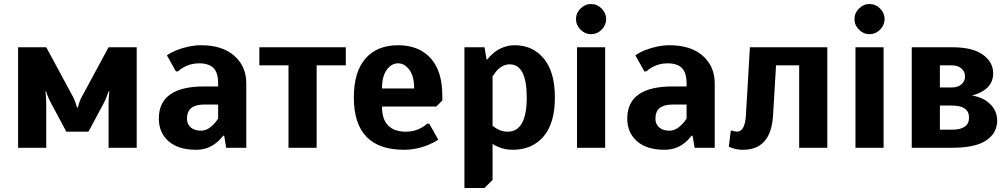

<svg xmlns="http://www.w3.org/2000/svg" viewBox="-20 -735 5015 955"><path d="M70 0V-500H210L345 -250Q355 -228 358 -217L363 -200H367L372 -217Q378 -239 385 -250L520 -500H660V0H520V-220Q520 -239 522 -261L524 -280H520L513 -261Q505 -238 495 -220L420 -80H310L235 -220Q223 -241 216 -261Q211 -272 210 -280H206L208 -261Q210 -239 210 -220V0Z M955 10Q867 10 818.5 -32.5Q770 -75 770 -145Q770 -305 995 -305H1065V-320Q1065 -373 1042 -396.5Q1019 -420 970 -420Q928 -420 893 -400Q879 -393 865 -380H855L810 -460Q834 -476 857 -485Q922 -510 980 -510Q1086 -510 1145.5 -457.5Q1205 -405 1205 -320V0H1105L1095 -60H1090Q1073 -38 1056 -25Q1014 10 955 10ZM980 -85Q1011 -85 1041 -115Q1054 -128 1065 -145V-215H995Q910 -215 910 -145Q910 -118 928.5 -101.5Q947 -85 980 -85Z M1415 0V-410H1270V-500H1700V-410H1555V0Z M1990 10Q1740 10 1740 -250Q1740 -378 1798 -444Q1856 -510 1960 -510Q2063 -510 2121.5 -446Q2180 -382 2180 -260V-235L2150 -205H1880Q1880 -80 2000 -80Q2042 -80 2077 -100Q2091 -107 2105 -120H2115L2160 -40Q2132 -23 2112 -15Q2052 10 1990 10ZM1880 -295H2040Q2040 -355 2016.5 -387.5Q1993 -420 1960 -420Q1927 -420 1903.5 -387.5Q1880 -355 1880 -295Z M2290 200V-500H2390L2400 -440H2405Q2415 -455 2439 -475Q2486 -510 2540 -510Q2630 -510 2685 -443.5Q2740 -377 2740 -250Q2740 -122 2683.5 -56Q2627 10 2530 10Q2489 10 2457 -5Q2440 -11 2430 -20V160L2390 200ZM2505 -80Q2600 -80 2600 -250Q2600 -415 2515 -415Q2482 -415 2452 -385Q2442 -373 2430 -355V-110Q2440 -101 2451 -95Q2475 -80 2505 -80Z M2972.5 -587.5Q2950 -565 2920 -565Q2890 -565 2867.5 -587.5Q2845 -610 2845 -640Q2845 -670 2867.5 -692.5Q2890 -715 2920 -715Q2950 -715 2972.5 -692.5Q2995 -670 2995 -640Q2995 -610 2972.5 -587.5ZM2850 0V-500H2990V0Z M3285 10Q3197 10 3148.5 -32.5Q3100 -75 3100 -145Q3100 -305 3325 -305H3395V-320Q3395 -373 3372 -396.5Q3349 -420 3300 -420Q3258 -420 3223 -400Q3209 -393 3195 -380H3185L3140 -460Q3164 -476 3187 -485Q3252 -510 3310 -510Q3416 -510 3475.5 -457.5Q3535 -405 3535 -320V0H3435L3425 -60H3420Q3403 -38 3386 -25Q3344 10 3285 10ZM3310 -85Q3341 -85 3371 -115Q3384 -128 3395 -145V-215H3325Q3240 -215 3240 -145Q3240 -118 3258.5 -101.5Q3277 -85 3310 -85Z M3675 10Q3650 10 3627 3L3605 -5L3615 -85H3625L3631 -82Q3641 -80 3645 -80Q3685 -80 3690 -160L3710 -500H4095V0H3955V-410H3840L3825 -160Q3815 10 3675 10Z M4357.5 -587.5Q4335 -565 4305 -565Q4275 -565 4252.5 -587.5Q4230 -610 4230 -640Q4230 -670 4252.5 -692.5Q4275 -715 4305 -715Q4335 -715 4357.5 -692.5Q4380 -670 4380 -640Q4380 -610 4357.5 -587.5ZM4235 0V-500H4375V0Z M4515 0V-500H4715Q4818 -500 4869 -463Q4920 -426 4920 -370Q4920 -312 4867 -281Q4845 -268 4815 -260Q4850 -254 4877 -239Q4940 -200 4940 -135Q4940 -74 4886 -37Q4832 0 4715 0ZM4655 -300H4715Q4744 -300 4762 -315.5Q4780 -331 4780 -355Q4780 -379 4762 -394.5Q4744 -410 4715 -410H4655ZM4655 -90H4715Q4800 -90 4800 -150Q4800 -210 4715 -210H4655Z"/></svg>

Font: Scada
Style: Bold
Weight: 700
Designer: Jovanny Lemonad
Foundry: Jovanny Lemonad
Version: Version 4.100;PS 004.100;hotconv 1.0.88;makeotf.lib2.5.64775